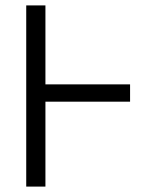

<svg xmlns="http://www.w3.org/2000/svg" viewBox="-20 -690 590 710"><path d="M77 0V-670H148V-378H461V-314H148V0Z"/></svg>

Font: Lode Term
Style: Regular
Weight: 400
Monospace: yes
Designer: Belleve Invis
Foundry: Belleve Invis
Version: Version 29.2.0